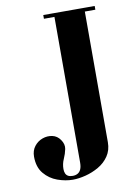

<svg xmlns="http://www.w3.org/2000/svg" viewBox="-81 -751 556 809"><g transform="rotate(-10 196.5 -346.5)"><path d="M165 6Q190 6 219.5 -1.5Q249 -9 276 -24.5Q303 -40 320 -65Q337 -90 337 -124V-699H207V-61Q207 -42 202 -31Q197 -20 188 -15Q179 -10 167 -10Q155 -10 147.5 -14Q140 -18 136.5 -26Q133 -34 133 -45Q133 -67 142 -87Q151 -107 155 -127Q159 -147 145 -167Q132 -186 111 -190.5Q90 -195 69 -187.5Q48 -180 34 -162Q20 -144 20 -118Q20 -73 43 -45.5Q66 -18 99.5 -6Q133 6 165 6ZM162 -699V-683H207V-699ZM337 -699V-683H382V-699Z"/></g></svg>

Font: Emberly Black
Style: Regular
Weight: 900
Designer: Rajesh Rajput
Foundry: Rajesh Rajput
Version: Version 1.000